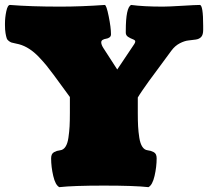

<svg xmlns="http://www.w3.org/2000/svg" viewBox="-30 -754 845 780"><path d="M529.8 -295.4Q529.8 -263.2 531 -241Q532.2 -218.8 535.9 -194.8Q539.6 -170.9 548.1 -158Q556.6 -145 569.3 -143.6Q578.1 -142.1 582.8 -140.9Q587.4 -139.6 594 -136.2Q600.6 -132.8 603.5 -126.5Q606.4 -120.1 606.4 -110.8Q606.4 -76.2 597.9 -39.3Q589.4 -2.4 573.2 6.3Q517.1 0 392.1 0Q267.1 0 210.9 6.3Q194.8 -2.4 186.3 -39.3Q177.7 -76.2 177.7 -110.8Q177.7 -120.1 180.7 -126.5Q183.6 -132.8 190.2 -136.2Q196.8 -139.6 201.4 -140.9Q206.1 -142.1 214.8 -143.6Q227.5 -145 236.1 -158Q244.6 -170.9 248 -194.8Q251.5 -218.8 252.7 -240.7Q253.9 -262.7 253.9 -295.4V-359.9L188.5 -449.2Q171.4 -472.2 159.2 -487.3Q147 -502.4 128.2 -522.2Q109.4 -542 89.1 -555.2Q68.8 -568.4 47.4 -574.2Q41.5 -575.7 31 -577.9Q20.5 -580.1 16.6 -581.3Q12.7 -582.5 6.1 -587.2Q-0.5 -591.8 -2.9 -599.1Q-5.4 -606.4 -7.6 -619.6Q-9.8 -632.8 -9.8 -651.9V-658.7Q-9.8 -682.6 -4.4 -708.3Q1 -733.9 10.7 -733.9Q94.7 -727.1 214.8 -727.1Q299.8 -727.1 395.5 -733.9Q402.3 -733.9 411.6 -687.7Q420.9 -641.6 420.9 -614.7Q420.9 -606.4 414.8 -602.1Q408.7 -597.7 401.1 -596.7Q393.6 -595.7 387.5 -592.3Q381.3 -588.9 381.3 -582Q381.3 -572.3 390.1 -558.6L446.3 -471.7Q506.3 -561 515.6 -575.2Q519.5 -581.1 519.5 -585.9Q519.5 -590.8 509.8 -594.5Q500 -598.1 490.5 -604.2Q481 -610.4 481 -621.1V-628.4Q481 -724.1 502.9 -733.9Q552.7 -727.1 632.3 -727.1Q653.8 -727.1 710 -730.5Q766.1 -733.9 781.7 -733.9Q795.4 -733.9 795.4 -648.9V-632.3Q795.4 -612.8 787.4 -604Q779.3 -595.2 765.1 -593.3Q751 -591.3 735.1 -589.6Q719.2 -587.9 700 -577.9Q680.7 -567.9 666 -547.9Q645 -519 616.5 -480.7Q587.9 -442.4 575.2 -424.8Q562.5 -407.2 549.6 -388.4Q536.6 -369.6 529.8 -357.9Z"/></svg>

Font: Coustard Black
Style: Regular
Weight: 900
Foundry: vernon adams
Version: Version 1.001;